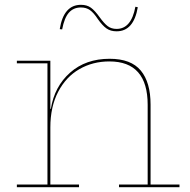

<svg xmlns="http://www.w3.org/2000/svg" viewBox="-20 -777 789 797"><path d="M725 -11V0H474V-11H593V-342Q593 -522 434 -522Q365 -522 309.5 -490Q254 -458 221.5 -396Q189 -334 189 -248V-11H308V0H50V-11H177V-514H50V-525H189V-325H191Q206 -418 271 -475.5Q336 -533 435 -533Q524 -533 564.5 -484Q605 -435 605 -343V-11ZM552 -747Q535 -647 464 -647Q439 -647 422 -659Q405 -671 386 -698Q369 -724 353.5 -735Q338 -746 316 -746Q285 -746 266 -724.5Q247 -703 238 -655L228 -656Q244 -757 316 -757Q341 -757 357.5 -745Q374 -733 394 -705Q412 -680 427 -668.5Q442 -657 464 -657Q525 -657 542 -749Z"/></svg>

Font: Hepta Slab Thin
Style: Regular
Weight: 250
Designer: Michael LaGattuta
Foundry: Michael LaGattuta
Version: Version 1.100; ttfautohint (v1.8) -l 8 -r 50 -G 200 -x 14 -D